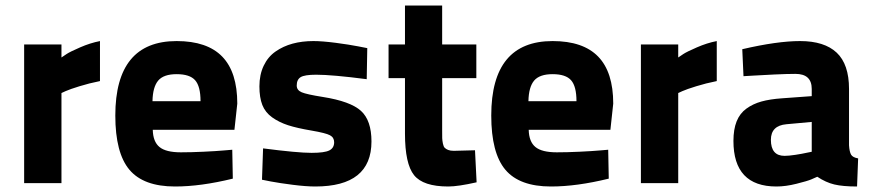

<svg xmlns="http://www.w3.org/2000/svg" viewBox="-20 -659 3147 691"><path d="M66.9 0V-499H201.2V-452.1Q208 -457 220 -464.8Q231.9 -472.7 268.3 -488.5Q304.7 -504.4 339.8 -511.2V-367.2Q300.8 -359.4 266.1 -348.6Q231.4 -337.9 216.3 -331.1L201.2 -324.2V0Z M630.9 -110.8Q667.5 -110.8 713.6 -113Q759.8 -115.2 787.6 -117.7L815.9 -120.1L817.9 -16.1Q702.6 12.2 609.9 12.2Q496.6 12.2 445.8 -48.1Q395 -108.4 395 -243.2Q395 -511.2 615.7 -511.2Q725.6 -511.2 779.8 -455.3Q834 -399.4 834 -286.1L823.7 -191.9H529.8Q530.8 -148.9 554 -129.9Q577.1 -110.8 630.9 -110.8ZM528.8 -294.9H701.7Q701.7 -348.1 682.4 -370.1Q663.1 -392.1 615.7 -392.1Q568.8 -392.1 549.3 -368.9Q529.8 -345.7 528.8 -294.9Z M1301.8 -485.8 1299.8 -374Q1175.8 -390.1 1117.7 -390.1Q1076.2 -390.1 1062 -381.3Q1047.9 -372.6 1047.9 -351.1Q1047.9 -334.5 1065.7 -326.9Q1083.5 -319.3 1141.6 -310.1Q1241.2 -294.4 1279.1 -260Q1316.9 -225.6 1316.9 -149.9Q1316.9 12.2 1114.7 12.2Q1081.5 12.2 1033.7 6.1Q985.8 0 954.6 -5.9L922.9 -12.2L926.8 -125Q1050.8 -108.9 1101.6 -108.9Q1147.9 -108.9 1165.3 -117.7Q1182.6 -126.5 1182.6 -147Q1182.6 -164.1 1167.7 -172.1Q1152.8 -180.2 1101.6 -189Q1049.3 -197.8 1016.8 -208.3Q984.4 -218.8 959.5 -236.6Q934.6 -254.4 924.1 -281.2Q913.6 -308.1 913.6 -348.1Q913.6 -390.1 929 -422.4Q944.3 -454.6 971.7 -473.6Q999 -492.7 1033.2 -502Q1067.4 -511.2 1107.9 -511.2Q1139.6 -511.2 1188.2 -504.9Q1236.8 -498.5 1269 -492.2Z M1694.3 -377.9H1571.3V-189Q1571.3 -169.9 1571.5 -161.6Q1571.8 -153.3 1574 -142.3Q1576.2 -131.3 1580.6 -127Q1585 -122.6 1592.8 -119.4Q1600.6 -116.2 1613.3 -116.2L1689.5 -118.2L1695.3 -2.9Q1628.4 12.2 1593.3 12.2Q1502.9 12.2 1470.2 -28.6Q1437.5 -69.3 1437.5 -178.2V-377.9H1378.4V-499H1437.5V-639.2H1571.3V-499H1694.3Z M1983.9 -110.8Q2020.5 -110.8 2066.7 -113Q2112.8 -115.2 2140.6 -117.7L2168.9 -120.1L2170.9 -16.1Q2055.7 12.2 1962.9 12.2Q1849.6 12.2 1798.8 -48.1Q1748 -108.4 1748 -243.2Q1748 -511.2 1968.8 -511.2Q2078.6 -511.2 2132.8 -455.3Q2187 -399.4 2187 -286.1L2176.8 -191.9H1882.8Q1883.8 -148.9 1907 -129.9Q1930.2 -110.8 1983.9 -110.8ZM1881.8 -294.9H2054.7Q2054.7 -348.1 2035.4 -370.1Q2016.1 -392.1 1968.8 -392.1Q1921.9 -392.1 1902.3 -368.9Q1882.8 -345.7 1881.8 -294.9Z M2286.6 0V-499H2420.9V-452.1Q2427.7 -457 2439.7 -464.8Q2451.7 -472.7 2488 -488.5Q2524.4 -504.4 2559.6 -511.2V-367.2Q2520.5 -359.4 2485.8 -348.6Q2451.2 -337.9 2436 -331.1L2420.9 -324.2V0Z M3035.6 -338.9V-136.2Q3037.1 -112.8 3043 -102.5Q3048.8 -92.3 3068.4 -88.9L3064.5 12.2Q3013.2 12.2 2982.7 4.9Q2952.1 -2.4 2921.4 -22.9Q2913.6 -19 2899.4 -13.2Q2885.3 -7.3 2846.4 2.4Q2807.6 12.2 2774.4 12.2Q2619.6 12.2 2619.6 -151.9Q2619.6 -193.4 2631.1 -222.2Q2642.6 -251 2666.3 -268.1Q2689.9 -285.2 2720.5 -293.7Q2751 -302.2 2794.4 -305.2L2901.4 -313V-338.9Q2901.4 -393.1 2842.8 -393.1Q2813.5 -393.1 2766.8 -390.9Q2720.2 -388.7 2688 -386.7L2655.8 -384.8L2651.4 -481.9Q2777.3 -511.2 2859.4 -511.2Q2946.8 -511.2 2991.2 -469.5Q3035.6 -427.7 3035.6 -338.9ZM2901.4 -220.2 2810.5 -211.9Q2754.4 -207 2754.4 -155.8Q2754.4 -98.1 2803.7 -98.1Q2818.4 -98.1 2842.8 -101.8Q2867.2 -105.5 2884.3 -109.4L2901.4 -112.8Z"/></svg>

Font: TitilliumText25L
Style: 999 wt
Weight: 900
Designer: Accademia di Belle Arti di Urbino and others
Foundry: Accademia di Belle Arti di Urbino and others.
Version: Version 25.000